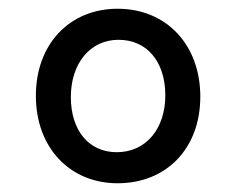

<svg xmlns="http://www.w3.org/2000/svg" viewBox="-20 -540 540 439"><path d="M249 -121C360 -121 438 -200 438 -319C438 -438 360 -520 249 -520C139 -520 62 -439 62 -321C62 -203 139 -121 249 -121ZM247 -192C182 -192 142 -243 142 -318C142 -395 186 -449 251 -449C316 -449 358 -399 358 -322C358 -246 314 -192 247 -192Z"/></svg>

Font: Noto Sans Devanagari UI SemiCondensed
Style: Regular
Weight: 400
Width: 4
Designer: Jelle Bosma - Monotype Design Team
Foundry: Monotype Imaging Inc.
Version: Version 2.004